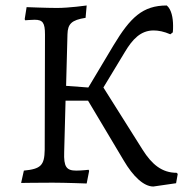

<svg xmlns="http://www.w3.org/2000/svg" viewBox="-20 -666 678 700"><path d="M624 -36C571 -36 534 -66 500 -120L357 -347L435 -476C463 -523 493 -555 540 -555C558 -555 578 -551 601 -541L610 -548C611 -555 611 -564 611 -572C611 -601 605 -632 588 -646C500 -646 455 -602 394 -501L302 -347L221 -353L226 -541C227 -579 241 -593 292 -601L296 -646C296 -646 232 -637 188 -637C150 -637 77 -640 77 -640L70 -596L72 -592C72 -592 94 -594 106 -594C136 -594 144 -583 144 -540L143 -120C142 -63 129 -50 67 -44L57 1C57 1 122 0 172 0C217 0 296 3 296 3L305 -43L303 -47C303 -47 278 -44 258 -44C222 -44 212 -58 214 -112L219 -299H301L431 -81C465 -23 504 14 539 14L622 2L628 -32Z"/></svg>

Font: Alegreya SC
Style: Regular
Weight: 400
Designer: Juan Pablo del Peral
Foundry: Huerta Tipografica
Version: Version 2.007;PS 002.007;hotconv 1.0.88;makeotf.lib2.5.64775